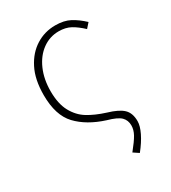

<svg xmlns="http://www.w3.org/2000/svg" viewBox="-180 -634 823 922"><g transform="rotate(-30 231.5 -173.0)"><path d="M351 59Q351 30 332.5 11.5Q314 -7 260 -22Q166 -52 112.5 -108.5Q59 -165 59 -277Q59 -364 89 -422Q118 -479 166.5 -509.5Q215 -540 274 -540Q322 -540 355 -522.5Q388 -505 421 -474L398 -448Q367 -477 339.5 -492Q312 -507 274 -507Q224 -507 183.5 -477.5Q143 -448 120 -395.5Q97 -343 97 -277Q97 -207 121 -163Q145 -119 184 -95Q223 -71 280 -53Q338 -36 362.5 -12.5Q387 11 387 56Q387 82 369.5 118Q352 154 320 194L290 174Q324 132 337.5 107.5Q351 83 351 59Z"/></g></svg>

Font: Merged Yaku Han JP Thin
Style: Regular
Weight: 250
Designer: Ryoko NISHIZUKA 西塚涼子 (kana, bopomofo & ideographs); Paul D. Hunt (Latin, Greek & Cyrillic); Sandoll Communications 산돌커뮤니
Foundry: Adobe
Version: Version 2.004